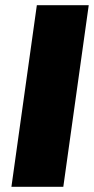

<svg xmlns="http://www.w3.org/2000/svg" viewBox="-20 -720 364 740"><path d="M322 -700 224 0H24L122 -700Z"/></svg>

Font: Pathway Extreme 28pt ExtraBold
Style: Italic
Weight: 800
Italic angle: -8°
Designer: Eduardo Rodriguez Tunni
Foundry: Eduardo Rodriguez Tunni
Version: Version 1.001;gftools[0.9.26]